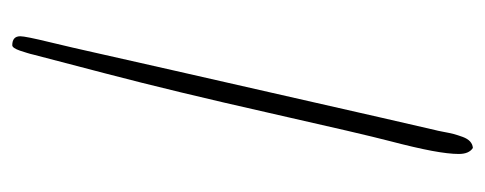

<svg xmlns="http://www.w3.org/2000/svg" viewBox="-259 -529 791 313"><g transform="rotate(-90 136.5 -372.5)"><path d="M233.9 -734.9Q233.9 -726.6 224.1 -686.3Q214.4 -646 208 -616.9Q201.7 -587.9 101.1 -146L81.1 -59.1Q80.1 -55.7 78.1 -45.2Q76.2 -34.7 74.5 -28.3Q72.8 -22 69.8 -13.7Q64 2 51.8 2.9Q42 -3.4 42 -20Q42 -36.6 47.1 -64Q52.2 -91.3 63.2 -133.3Q74.2 -175.3 108.9 -329.1Q143.6 -482.9 173.1 -595.5Q202.6 -708 203.9 -713.4Q205.1 -718.8 206.8 -724.1Q208.5 -729.5 210.4 -735.4Q214.8 -748 219.2 -748Q233.9 -748 233.9 -734.9Z"/></g></svg>

Font: Amatic SC
Style: Regular
Weight: 400
Version: Version 1.004